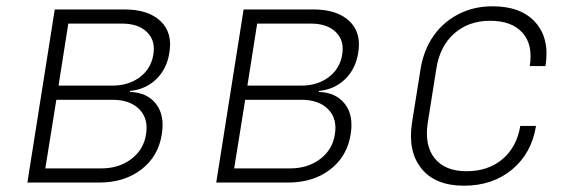

<svg xmlns="http://www.w3.org/2000/svg" viewBox="-20 -580 1840 610"><path d="M67 0 154 -550H375Q451 -550 490 -513Q529 -476 518 -412Q510 -361 476.5 -328.5Q443 -296 393 -291V-288Q448 -286 476 -249.5Q504 -213 494 -153Q483 -83 429 -41.5Q375 0 295 0ZM166 -308H337Q389 -308 424.5 -335Q460 -362 467 -406Q475 -450 447.5 -477.5Q420 -505 368 -505H197ZM124 -45H302Q358 -45 397.5 -75Q437 -105 444 -154Q452 -203 422.5 -233Q393 -263 337 -263H159Z M667 0 754 -550H975Q1051 -550 1090 -513Q1129 -476 1118 -412Q1110 -361 1076.5 -328.5Q1043 -296 993 -291V-288Q1048 -286 1076 -249.5Q1104 -213 1094 -153Q1083 -83 1029 -41.5Q975 0 895 0ZM766 -308H937Q989 -308 1024.5 -335Q1060 -362 1067 -406Q1075 -450 1047.5 -477.5Q1020 -505 968 -505H797ZM724 -45H902Q958 -45 997.5 -75Q1037 -105 1044 -154Q1052 -203 1022.5 -233Q993 -263 937 -263H759Z M1454 10Q1363 10 1319 -44.5Q1275 -99 1289 -190L1316 -360Q1326 -421 1357 -465.5Q1388 -510 1436.5 -535Q1485 -560 1545 -560Q1636 -560 1681.5 -508.5Q1727 -457 1713 -370H1663Q1674 -438 1640 -476Q1606 -514 1537 -514Q1469 -514 1423 -473.5Q1377 -433 1366 -360L1339 -190Q1328 -118 1361 -77Q1394 -36 1462 -36Q1531 -36 1576.5 -74.5Q1622 -113 1633 -180H1683Q1669 -93 1607 -41.5Q1545 10 1454 10Z"/></svg>

Font: NKDuy Mono Thin
Style: Italic
Weight: 100
Italic angle: -9°
Monospace: yes
Designer: NKDuy
Foundry: NKDuy
Version: Version 2.251; ttfautohint (v1.8.4.7-5d5b)